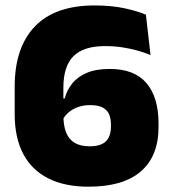

<svg xmlns="http://www.w3.org/2000/svg" viewBox="-20 -673 634 706"><path d="M305.5 13.5Q218 13.5 157.2 -17.2Q96.5 -48 65.2 -107.5Q34 -167 34 -253V-354.5Q34 -498 108 -575.5Q182 -653 328 -653Q388 -653 435.8 -643Q483.5 -633 516.5 -619L533.5 -470.5Q511 -480 485 -487.2Q459 -494.5 429.5 -499Q400 -503.5 366 -503.5Q287.5 -503.5 250.2 -466.5Q213 -429.5 213 -350V-250.5Q213 -211 223.2 -185.5Q233.5 -160 255 -147.5Q276.5 -135 309.5 -135Q351 -135 369.5 -153.5Q388 -172 388 -208V-214Q388 -237 381 -253Q374 -269 357.2 -277.8Q340.5 -286.5 311 -286.5Q288 -286.5 268.2 -279.8Q248.5 -273 233.8 -261Q219 -249 210.5 -232.5L189.5 -311H218Q226 -341.5 245.5 -366Q265 -390.5 299 -405Q333 -419.5 383.5 -419.5Q474.5 -419.5 518.8 -367.2Q563 -315 563 -218V-206.5Q563 -99 498 -42.8Q433 13.5 305.5 13.5Z"/></svg>

Font: Anek Kannada Medium ExtraBold
Style: Regular
Weight: 800
Version: Version 1.003